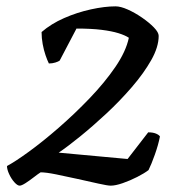

<svg xmlns="http://www.w3.org/2000/svg" viewBox="-20 -585 586 605"><path d="M42 0Q35 0 25.5 -10.5Q16 -21 9 -36Q2 -51 2 -62Q27 -75 71 -107Q115 -139 165 -182.5Q215 -226 262.5 -275.5Q310 -325 343.5 -374Q377 -423 386 -466Q374 -474 353 -480.5Q332 -487 300 -491Q268 -495 221 -495L168 -394Q164 -391 154.5 -388Q145 -385 134 -385Q129 -395 123.5 -411Q118 -427 114.5 -446Q111 -465 111 -484Q141 -510 182 -528Q223 -546 266.5 -555.5Q310 -565 344 -565Q360 -565 382.5 -555Q405 -545 427.5 -529.5Q450 -514 465 -498.5Q480 -483 480 -472Q480 -437 456.5 -395.5Q433 -354 395.5 -310.5Q358 -267 315 -227Q272 -187 232.5 -155Q193 -123 165 -104L382 -84L447 -168Q462 -168 471.5 -164Q481 -160 484 -155Q479 -129 468 -98Q457 -67 448 -49Q435 -39 412.5 -27.5Q390 -16 367 -8Q344 0 329 0Q319 0 290 -6.5Q261 -13 225 -21Q189 -29 157 -35.5Q125 -42 108 -42Q100 -37 86.5 -26.5Q73 -16 60.5 -8Q48 0 42 0Z"/></svg>

Font: Texturina Medium
Style: Italic
Weight: 500
Italic angle: -11°
Designer: Guillermo Torres Carreño
Foundry: Omnibus-Type
Version: Version 1.002